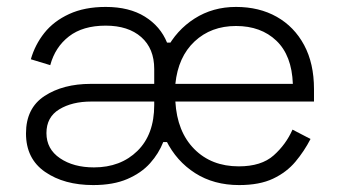

<svg xmlns="http://www.w3.org/2000/svg" viewBox="-20 -520 986 554"><path d="M670 14Q597 14 543 -20.5Q489 -55 459.5 -114.5Q430 -174 430 -247Q430 -319 459.5 -376Q489 -433 541.5 -466.5Q594 -500 661 -500Q728 -500 778.5 -471.5Q829 -443 857.5 -390Q886 -337 886 -263V-227H486Q491 -140 540.5 -90Q590 -40 669 -40Q734 -40 769.5 -71.5Q805 -103 824 -146L876 -119Q858 -84 832.5 -53.5Q807 -23 768 -4.5Q729 14 670 14ZM251 -37Q328 -37 376.5 -84.5Q425 -132 425 -217V-227H243Q188 -227 151 -204.5Q114 -182 114 -136Q114 -90 153 -63.5Q192 -37 251 -37ZM249 14Q165 14 110 -24Q55 -62 55 -135Q55 -208 108.5 -243Q162 -278 242 -278H425V-321Q425 -380 387.5 -413Q350 -446 285 -446Q219 -446 179 -415Q139 -384 125 -332L69 -349Q81 -391 108 -425Q135 -459 179.5 -479.5Q224 -500 285 -500Q353 -500 398 -472Q443 -444 462 -397H483L461 -253L476 -110H451Q438 -77 413 -49Q388 -21 347.5 -3.5Q307 14 249 14ZM486 -278H825Q822 -360 777.5 -402.5Q733 -445 661 -445Q589 -445 541.5 -400.5Q494 -356 486 -278Z"/></svg>

Font: Space Grotesk Variable Light
Style: Regular
Weight: 300
Designer: Florian Karsten
Foundry: Florian Karsten
Version: Version 2.000